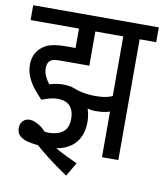

<svg xmlns="http://www.w3.org/2000/svg" viewBox="-82 -690 741 867"><g transform="rotate(10 288.0 -256.0)"><path d="M500 -554V0H425V-554H360V-622H576V-554ZM183 -225Q166 -225 148 -220.5Q130 -216 110 -208Q92 -227 74 -249Q56 -271 44 -298Q32 -325 32 -356Q32 -379 40 -398.5Q48 -418 62 -431Q73 -442 87.5 -449.5Q102 -457 124 -461Q146 -465 178 -465H222V-554H0V-622H378V-554H297V-397H163Q143 -397 132 -394Q121 -391 114 -383Q110 -379 107.5 -370.5Q105 -362 105 -354Q105 -333 113 -316Q121 -299 133 -283Q149 -288 166 -290.5Q183 -293 196 -293Q241 -293 271.5 -273Q302 -253 317.5 -219Q333 -185 333 -144Q333 -100 315 -68Q297 -36 261.5 -18.5Q226 -1 174 -1Q172 -1 163.5 -1Q155 -1 145 -2Q113 -4 87 -10Q61 -16 46.5 -29Q32 -42 32 -64Q32 -85 44 -97.5Q56 -110 75 -110Q96 -110 123.5 -92Q151 -74 183 -24Q197 -14 219 -1.5Q241 11 267 23.5Q293 36 317 47L280 110Q230 77 185.5 42Q141 7 103 -28L86 -90Q105 -79 128 -73Q151 -67 169 -67Q209 -67 233.5 -85.5Q258 -104 258 -147Q258 -170 250.5 -187.5Q243 -205 226.5 -215Q210 -225 183 -225ZM345 -267Q386 -267 409 -274.5Q432 -282 459 -298L458 -228Q433 -210 410.5 -205Q388 -200 358 -200Q342 -200 319 -206Q296 -212 282 -219L253 -268V-282Q264 -278 279.5 -274.5Q295 -271 312 -269Q329 -267 345 -267Z"/></g></svg>

Font: Noto Sans ExtraCondensed
Style: Regular
Weight: 400
Width: 2
Designer: Monotype Design Team
Foundry: Monotype Imaging Inc.
Version: Version 2.013